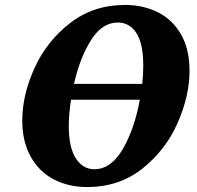

<svg xmlns="http://www.w3.org/2000/svg" viewBox="-20 -745 797 776"><path d="M746 -458Q746 -358 698 -248.5Q650 -139 556 -64Q462 11 332 11Q257 11 197.5 -20Q138 -51 104 -112Q70 -173 70 -258Q70 -361 119.5 -470Q169 -579 263.5 -652Q358 -725 485 -725Q558 -725 617 -696Q676 -667 711 -607Q746 -547 746 -458ZM279 -406H555Q559 -442 559 -481Q559 -568 531.5 -611Q504 -654 456 -654Q393 -654 348 -583Q303 -512 279 -406ZM545 -342H267Q258 -284 258 -235Q258 -149 286.5 -105Q315 -61 361 -61Q429 -61 476.5 -143Q524 -225 545 -342Z"/></svg>

Font: Noto Serif NarrowBlack
Style: Italic
Weight: 900
Width: 4
Italic angle: -12°
Designer: Monotype Design Team
Foundry: Monotype Imaging Inc.
Version: Version 1.001